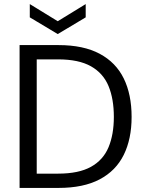

<svg xmlns="http://www.w3.org/2000/svg" viewBox="-20 -921 714 941"><path d="M76 0V-700H267Q389 -700 468.5 -657.5Q548 -615 586.5 -536.5Q625 -458 625 -348Q625 -240 586.5 -162Q548 -84 468.5 -42Q389 0 267 0ZM160 -70H265Q366 -70 426 -103.5Q486 -137 512 -199.5Q538 -262 538 -348Q538 -436 512 -499Q486 -562 426 -596Q366 -630 265 -630H160ZM263 -754 126 -836V-901L263 -817L400 -901V-836Z"/></svg>

Font: DM Sans 11pt
Style: Regular
Weight: 400
Version: Version 4.004;gftools[0.9.30]